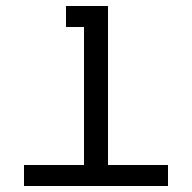

<svg xmlns="http://www.w3.org/2000/svg" viewBox="-20 -620 640 640"><path d="M60 0H540V-70H340V-600H200V-530H260V-70H60Z"/></svg>

Font: KetosagCBd
Style: Regular
Weight: 500
Designer: gluk
Foundry: gluk
Version: Version 00.0024